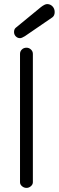

<svg xmlns="http://www.w3.org/2000/svg" viewBox="-20 -915 288 941"><path d="M78.1 -728Q65.9 -728 57.4 -736.8Q48.8 -745.6 48.8 -757.8Q48.8 -772 57.1 -778.8L180.2 -879.9Q199.7 -895 210.9 -895Q226.6 -895 237.3 -883.8Q248 -872.6 248 -856Q248 -838.4 236.8 -830.1L102.1 -737.8Q86.4 -728 78.1 -728ZM109.9 5.9Q97.7 5.9 87.9 -2.4Q78.1 -10.7 78.1 -22V-650.9Q78.1 -663.6 87.2 -672.4Q96.2 -681.2 109.9 -681.2Q122.1 -681.2 131.6 -672.4Q141.1 -663.6 141.1 -650.9V-22Q141.1 -10.7 131.3 -2.4Q121.6 5.9 109.9 5.9Z"/></svg>

Font: Comic Neue
Style: Regular
Weight: 400
Designer: Craig Rozynski
Foundry: Craig Rozynski
Version: Version 2.003;hotconv 1.0.109;makeotfexe 2.5.65596